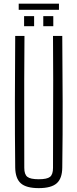

<svg xmlns="http://www.w3.org/2000/svg" viewBox="-20 -990 410 1016"><path d="M185 5.5Q119 5.5 90.2 -20Q61.5 -45.5 60.5 -103Q58.5 -280 58.8 -451.8Q59 -623.5 60.5 -800H109.5Q108.5 -682 108.2 -566.2Q108 -450.5 108.2 -335Q108.5 -219.5 108.5 -101.5Q108.5 -67 124.8 -54.2Q141 -41.5 185 -41.5Q229 -41.5 244.8 -54.2Q260.5 -67 260.5 -101.5Q260.5 -219.5 261 -335Q261.5 -450.5 261.5 -566.2Q261.5 -682 260.5 -800H309.5Q311 -623.5 311.5 -451.8Q312 -280 309.5 -103Q309 -45.5 280 -20Q251 5.5 185 5.5ZM209 -851.5V-904.5H262V-851.5ZM107.5 -851.5V-904.5H160.5V-851.5ZM79 -970.5H292V-938H79Z"/></svg>

Font: Big Shoulders Text Thin ExtraLight
Style: Regular
Weight: 250
Version: Version 2.002